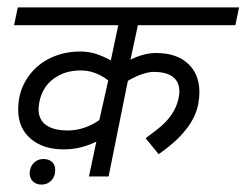

<svg xmlns="http://www.w3.org/2000/svg" viewBox="-20 -476 665 518"><path d="M401 -333Q456 -333 487 -304.5Q518 -276 518 -227Q518 -213 515 -196Q502 -125 408 -60L373 -103Q379 -108 403 -126Q427 -144 442 -165.5Q457 -187 462 -212Q464 -224 464 -229Q464 -255 446.5 -268.5Q429 -282 395 -282Q367 -282 325 -258L273 0H220L240 -94Q198 -73 152 -73Q96 -73 62.5 -102Q29 -131 29 -180Q29 -226 51.5 -262Q74 -298 112 -317.5Q150 -337 196 -337Q220 -337 239.5 -330.5Q259 -324 279 -313L299 -408H18L28 -456H625L615 -408H352L332 -315Q368 -333 401 -333ZM248 -152 272 -259Q237 -286 198 -286Q155 -286 124.5 -263.5Q94 -241 86 -200Q84 -186 84 -182Q84 -153 104.5 -138.5Q125 -124 163 -124Q207 -124 248 -152ZM60 -9 61 -17Q64 -31 74 -39Q84 -47 97 -47Q112 -47 120.5 -39Q129 -31 129 -17Q129 0 118.5 11Q108 22 92 22Q78 22 69 13.5Q60 5 60 -9Z"/></svg>

Font: Cambay Devanagari
Style: Italic
Weight: 400
Italic angle: -11°
Designer: Pooja Saxena
Foundry: Pooja Saxena
Version: Version 1.018;PS 001.018;hotconv 1.0.70;makeotf.lib2.5.58329